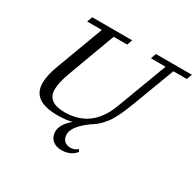

<svg xmlns="http://www.w3.org/2000/svg" viewBox="-181 -866 1295 1269"><g transform="rotate(30 467.0 -231.5)"><path d="M300.8 13.2Q201.2 13.2 153.6 -21Q106 -55.2 106 -124.5Q106 -181.2 137.2 -264.6L270.5 -622.1H158.7L173.3 -663.1H478.5L463.9 -622.1H360.8L227.1 -260.3Q196.8 -178.7 196.8 -127Q196.8 -27.8 328.1 -27.8Q534.2 -27.8 612.8 -238.3L756.8 -622.1H645L659.7 -663.1H934.1L918.9 -622.1H816.4L716.8 -357.4Q702.1 -318.4 694.6 -298.6Q687 -278.8 674.6 -248.5Q662.1 -218.3 654.1 -202.4Q646 -186.5 633.5 -163.8Q621.1 -141.1 610.1 -127.7Q599.1 -114.3 584.2 -97.9Q569.3 -81.5 553 -68.8Q536.6 -56.2 516.6 -43.9Q414.1 30.8 414.1 89.8Q414.1 121.6 431.4 138.9Q448.7 156.2 480.5 156.2Q506.3 156.2 533.7 135.7L543 151.9Q503.4 199.7 434.6 199.7Q391.6 199.7 365.5 175.8Q339.4 151.9 339.4 112.3Q339.4 58.1 406.7 1Q357.4 13.2 300.8 13.2Z"/></g></svg>

Font: Elstob 6pt
Style: Italic
Weight: 400
Italic angle: -20°
Designer: Peter S. Baker
Version: Version 1.015